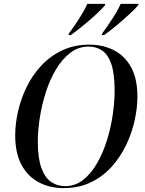

<svg xmlns="http://www.w3.org/2000/svg" viewBox="-20 -954 744 985"><path d="M306 11Q235 11 178.5 -19Q122 -49 90 -109Q58 -169 58 -260Q58 -318 72.5 -382.5Q87 -447 116.5 -507.5Q146 -568 191.5 -617Q237 -666 299 -695.5Q361 -725 440 -725Q506 -725 562 -697.5Q618 -670 651.5 -611Q685 -552 685 -457Q685 -403 671.5 -339.5Q658 -276 629 -214Q600 -152 555 -101Q510 -50 448 -19.5Q386 11 306 11ZM314 1Q366 1 407 -31.5Q448 -64 478.5 -117.5Q509 -171 529 -235.5Q549 -300 558.5 -366.5Q568 -433 568 -489Q568 -575 551.5 -624Q535 -673 505 -694Q475 -715 434 -715Q382 -715 340.5 -683Q299 -651 267.5 -598.5Q236 -546 215.5 -482Q195 -418 184.5 -352Q174 -286 174 -228Q174 -142 192.5 -92Q211 -42 242.5 -20.5Q274 1 314 1ZM504 -782Q529 -816 556.5 -858Q584 -900 599 -934H691L688 -926Q673 -908 642 -879.5Q611 -851 576 -822Q541 -793 514 -774H503ZM333 -782Q359 -816 385.5 -857.5Q412 -899 428 -934H520L518 -926Q502 -907 471 -878.5Q440 -850 405 -821.5Q370 -793 343 -774H332Z"/></svg>

Font: Noto Serif Display SemiCondensed Medium
Style: Italic
Weight: 500
Width: 4
Italic angle: -12°
Designer: Monotype Design Team
Foundry: Monotype Imaging Inc.
Version: Version 2.009